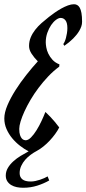

<svg xmlns="http://www.w3.org/2000/svg" viewBox="-48 -700 404 898"><path d="M182.1 144Q157.7 158.2 126.5 168.2Q95.2 178.2 60.1 178.2Q44.9 178.2 30.5 175.3Q16.1 172.4 4.6 165.5Q-6.8 158.7 -13.9 147.7Q-21 136.7 -21 121.1Q-21 102.1 -11.2 85.4Q-1.5 68.8 14.2 54.7Q29.8 40.5 48.6 29.1Q67.4 17.6 85.9 7.8Q65.9 -2.4 45.7 -18.1Q25.4 -33.7 9 -53.5Q-7.3 -73.2 -17.6 -96.7Q-27.8 -120.1 -27.8 -146Q-27.8 -173.3 -13.2 -207.8Q1.5 -242.2 24.4 -278.3Q47.4 -314.5 75 -349.4Q102.5 -384.3 128.9 -413.1Q111.8 -430.2 99.9 -448.5Q87.9 -466.8 87.9 -484.9Q87.9 -506.3 95.7 -525.1Q103.5 -543.9 116.5 -560.5Q129.4 -577.1 146.2 -592Q163.1 -606.9 181.2 -621.1Q192.9 -630.4 208 -640.9Q223.1 -651.4 238.8 -660.2Q254.4 -668.9 269.8 -674.6Q285.2 -680.2 297.9 -680.2Q306.2 -680.2 313 -676.5Q319.8 -672.9 325 -663.8Q330.1 -654.8 333 -638.9Q335.9 -623 335.9 -598.1Q335.9 -586.9 332.3 -576.4Q328.6 -565.9 322.8 -555.9Q316.9 -545.9 309.6 -536.9Q302.2 -527.8 294.4 -520Q275.9 -501.5 252.9 -485.8L248 -494.1Q251 -497.6 254.4 -505.1Q257.8 -512.7 260.5 -522.7Q263.2 -532.7 265.1 -544.7Q267.1 -556.6 267.1 -568.8Q267.1 -593.3 258.3 -604.7Q249.5 -616.2 235.8 -616.2Q226.1 -616.2 213.9 -607.2Q201.7 -598.1 191.2 -582.8Q180.7 -567.4 173.3 -546.4Q166 -525.4 166 -502Q166 -492.7 168.5 -478.3Q170.9 -463.9 178 -449Q185.1 -434.1 197.5 -420.4Q210 -406.7 230 -398.9L229 -388.2Q201.7 -368.2 177.2 -342.3Q152.8 -316.4 132.1 -288.8Q111.3 -261.2 94.7 -232.9Q78.1 -204.6 66.4 -179Q54.7 -153.3 48.3 -132.1Q42 -110.8 42 -97.2Q42 -78.6 45.7 -68.1Q49.3 -57.6 54.2 -52.2Q59.1 -46.9 64.2 -45.4Q69.3 -43.9 71.8 -43.9Q84 -43.9 97.2 -57.4Q110.4 -70.8 122.8 -90.8Q135.3 -110.8 146 -133.8Q156.7 -156.7 164.1 -175.8H165Q176.8 -165 188.2 -152.8Q199.7 -140.6 209 -129.4Q219.7 -116.7 229 -104Q221.2 -88.4 209.7 -72.8Q198.2 -57.1 184.6 -42.5Q170.9 -27.8 155.5 -15.4Q140.1 -2.9 124 5.9Q109.9 13.2 95.7 23.7Q81.5 34.2 70.1 47.1Q58.6 60.1 51.3 75.9Q43.9 91.8 43.9 109.9Q43.9 128.4 56.6 138.7Q69.3 148.9 95.2 148.9Q106.4 148.9 117.7 146.5Q128.9 144 139.4 140.6Q149.9 137.2 158.9 133.1Q168 128.9 174.8 125Z"/></svg>

Font: Romanesco
Style: Regular
Weight: 400
Designer: Astigmatic (AOETI)
Foundry: Astigmatic (AOETI)
Version: Version 1.000